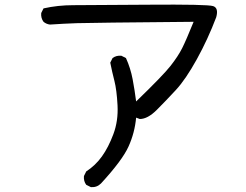

<svg xmlns="http://www.w3.org/2000/svg" viewBox="-20 -725 1040 812"><path d="M364.3 66.4 344.7 56.6Q333 41 335 19.5L344.7 0Q383.8 -25.4 411.1 -63.5Q438.5 -101.6 459.5 -157.7Q480.5 -213.9 477.1 -279.3Q473.6 -344.7 463.9 -382.8Q454.1 -420.9 446.3 -460L456.1 -479.5Q471.7 -491.2 493.2 -489.3L512.7 -479.5Q532.2 -436.5 541 -389.6Q549.8 -342.8 555.7 -295.9Q668.9 -405.3 701.2 -446.3Q733.4 -487.3 750.5 -521.5Q767.6 -555.7 798.8 -632.8Q362.3 -628.9 305.2 -627Q248 -625 191.4 -621.1Q175.8 -623 164.1 -632.8Q152.3 -648.4 154.3 -669.9L164.1 -689.5Q224.6 -703.1 289.6 -703.1Q354.5 -703.1 606 -705.1Q857.4 -707 881.3 -699.2Q905.3 -691.4 894.5 -652.3Q859.4 -559.6 812.5 -474.6Q765.6 -389.6 723.6 -344.2Q681.6 -298.8 643.1 -260.3Q604.5 -221.7 571.3 -221.7L555.7 -227.5Q549.8 -163.1 523.4 -105Q497.1 -46.9 407.2 50.8Q389.6 68.4 364.3 66.4Z"/></svg>

Font: NaikaiFont
Style: Regular-Lite
Weight: 400
Version: Version 1.67